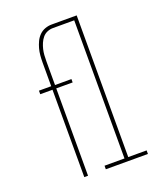

<svg xmlns="http://www.w3.org/2000/svg" viewBox="-136 -824 772 913"><g transform="rotate(-20 250.0 -367.5)"><path d="M132 0V-442H70V-460H132V-580Q132 -598 133.5 -615.5Q135 -633 139.5 -649.5Q144 -666 151.5 -682Q159 -698 171.5 -710.5Q184 -723 200.5 -729Q217 -735 234 -735H277V-717H234Q219 -717 205 -711Q191 -705 181.5 -693.5Q172 -682 166 -668Q160 -654 156.5 -639.5Q153 -625 152 -610Q151 -595 151 -580V-459H234V-442H151V0ZM241 0V-18H342V-717H249V-735H361V-18H454V0Z"/></g></svg>

Font: Iosevka Thin
Style: Regular
Weight: 100
Monospace: yes
Designer: Belleve Invis
Foundry: Belleve Invis
Version: Version 32.5.0; ttfautohint (v1.8.4)